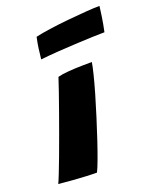

<svg xmlns="http://www.w3.org/2000/svg" viewBox="-165 -761 694 841"><g transform="rotate(-20 182.0 -340.0)"><path d="M140.5 1.5Q117.5 1.5 88.8 0Q60 -1.5 28.2 -3.8Q-3.5 -6 -36 -9.5Q-30.5 -20.5 -19 -49.8Q-7.5 -79 8 -120Q23.5 -161 40.2 -207.5Q57 -254 73.5 -300Q90 -346 103.5 -385.2Q117 -424.5 125.5 -450.5Q146.5 -456 177 -458.2Q207.5 -460.5 237.2 -461Q267 -461.5 285 -461.5Q282.5 -444 273.5 -407.8Q264.5 -371.5 250.8 -324.2Q237 -277 221.2 -226.8Q205.5 -176.5 190 -130.2Q174.5 -84 161.5 -49Q148.5 -14 140.5 1.5ZM381.5 -565Q361 -565 324.5 -563.8Q288 -562.5 244.8 -560.2Q201.5 -558 158.2 -555Q115 -552 80.5 -548Q83 -574 86.5 -598.8Q90 -623.5 95.5 -648Q120.5 -654 162.2 -660Q204 -666 250.2 -670.5Q296.5 -675 337 -678Q377.5 -681 400.5 -681Q399 -668 394.2 -634.8Q389.5 -601.5 381.5 -565Z"/></g></svg>

Font: Grandstander Thin ExtraBold
Style: Italic
Weight: 800
Italic angle: -15°
Version: Version 1.200